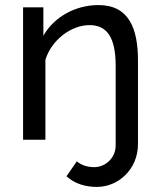

<svg xmlns="http://www.w3.org/2000/svg" viewBox="-20 -551 630 757"><path d="M242 144C274 173 316 186 362 186C447 186 524 116 524 17V-312C524 -438 489 -531 368 -531C276 -531 192 -483 151 -410V-522H71V0H159V-315C183 -394 261 -452 333 -452C402 -452 436 -403 436 -292V23C436 72 395 108 352 108C328 108 302 102 283 85Z"/></svg>

Font: FIGSv2-sans-serif Medium
Style: Regular
Weight: 500
Designer: Matt McInerney, Pablo Impallari, Rodrigo Fuenzalida,Mirko Velimirovic
Foundry: Matt McInerney, Pablo Impallari, Rodrigo Fuenzalida
Version: Version 4.021;hotconv 1.0.109;makeotfexe 2.5.65596